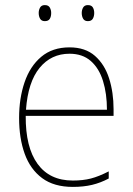

<svg xmlns="http://www.w3.org/2000/svg" viewBox="-20 -775 521 754"><path d="M253 -589Q315 -589 353 -555.5Q391 -522 408.5 -467Q426 -412 426 -346V-320H81Q80 -197 127.5 -131.5Q175 -66 266 -66Q306 -66 337 -74Q368 -82 407 -102V-74Q375 -57 341.5 -49Q308 -41 266 -41Q192 -41 145.5 -75.5Q99 -110 77 -171Q55 -232 55 -312Q55 -389 76.5 -452Q98 -515 142 -552Q186 -589 253 -589ZM253 -564Q181 -564 135.5 -508.5Q90 -453 82 -344H400Q400 -407 384.5 -457Q369 -507 336.5 -535.5Q304 -564 253 -564ZM132 -724Q132 -736 137.5 -745.5Q143 -755 156 -755Q170 -755 175.5 -745.5Q181 -736 181 -724Q181 -710 175.5 -701Q170 -692 156 -692Q143 -692 137.5 -701.5Q132 -711 132 -724ZM301 -724Q301 -736 306.5 -745.5Q312 -755 325 -755Q339 -755 344.5 -746Q350 -737 350 -724Q350 -711 344.5 -701.5Q339 -692 325 -692Q312 -692 306.5 -701.5Q301 -711 301 -724Z"/></svg>

Font: Noto Sans Tamil UI SemiCondensed Thin
Style: Regular
Weight: 100
Width: 4
Designer: Jelle Bosma - Monotype Design Team
Foundry: Monotype Imaging Inc.
Version: Version 2.004; ttfautohint (v1.8.4.7-5d5b)